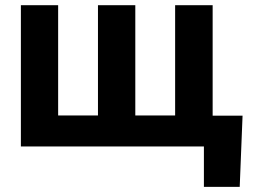

<svg xmlns="http://www.w3.org/2000/svg" viewBox="-20 -566 985 742"><path d="M917.4 -119.1 906.4 156.2H768V0H707.2V-119.1ZM60.7 -545.9H204.7V-119.7H358.6V-545.9H502.9V-119.7H656.8V-545.9H801.8V0H60.7Z"/></svg>

Font: Inter
Style: Regular
Weight: 400
Designer: Rasmus Andersson
Foundry: rsms
Version: Version 4.000;git-8c9346024